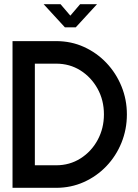

<svg xmlns="http://www.w3.org/2000/svg" viewBox="-20 -900 660 920"><path d="M588 -352Q588 -280 562 -216Q536 -152 489.5 -103.5Q443 -55 381.5 -27.5Q320 0 249 0H40V-703H249Q321 -703 382.5 -675Q444 -647 490 -598.5Q536 -550 562 -486.5Q588 -423 588 -352ZM478 -352Q478 -420 447.5 -475Q417 -530 365.5 -562.5Q314 -595 249 -595H147V-108H249Q314 -108 366 -141Q418 -174 448 -229.5Q478 -285 478 -352ZM291 -769 189 -880H270L317 -825L364 -880H445L343 -769Z"/></svg>

Font: Kulim Park SemiBold
Style: Regular
Weight: 600
Designer: Noponies / Dale Sattler
Foundry: Noponies
Version: Version 1.000; ttfautohint (v1.8.3)